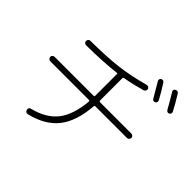

<svg xmlns="http://www.w3.org/2000/svg" viewBox="-194 -1093 1387 1387"><g transform="rotate(45 500.0 -399.0)"><path d="M746.1 -819.3Q753.9 -823.2 761.7 -821.3Q769.5 -819.3 775.4 -810.5Q809.6 -757.8 841.8 -698.2Q845.7 -690.4 843.8 -682.1Q841.8 -673.8 834 -669.9Q816.4 -661.1 805.7 -677.7Q778.3 -724.6 739.3 -791Q734.4 -797.9 736.8 -806.6Q739.3 -815.4 746.1 -819.3ZM904.3 -829.1Q941.4 -769.5 971.7 -711.9Q975.6 -704.1 973.6 -696.3Q971.7 -688.5 963.9 -683.6Q946.3 -674.8 934.6 -693.4Q901.4 -752.9 867.2 -808.6Q856.4 -825.2 874 -836.9Q881.8 -840.8 890.6 -838.9Q899.4 -836.9 904.3 -829.1ZM87.9 -342.8Q79.1 -342.8 72.3 -350.1Q65.4 -357.4 65.4 -366.2Q65.4 -375 72.3 -381.3Q79.1 -387.7 87.9 -387.7H485.4Q494.1 -387.7 494.1 -397.5V-417V-617.2Q494.1 -626 486.3 -624Q374 -609.4 189.5 -607.4Q180.7 -607.4 173.8 -613.8Q167 -620.1 167 -628.9Q167 -637.7 172.9 -645Q178.7 -652.3 188.5 -652.3Q349.6 -653.3 459.5 -666Q569.3 -678.7 701.2 -714.8Q710 -716.8 718.3 -712.4Q726.6 -708 729 -699.2Q731.4 -690.4 726.1 -681.6Q720.7 -672.9 711.9 -670.9Q626 -646.5 550.8 -633.8Q543 -631.8 543 -624V-417V-397.5Q543 -388.7 550.8 -387.7H872.1Q880.9 -387.7 887.7 -381.3Q894.5 -375 894.5 -366.2Q894.5 -357.4 887.7 -350.1Q880.9 -342.8 872.1 -342.8H548.8Q540 -342.8 540 -335Q527.3 -170.9 457 -81.5Q386.7 7.8 245.1 42Q223.6 46.9 216.8 25.4Q211.9 2.9 233.4 -2Q357.4 -33.2 418 -111.3Q478.5 -189.5 491.2 -334Q491.2 -342.8 483.4 -342.8Z"/></g></svg>

Font: Rounded Mgen+ 1mn light
Style: Regular
Weight: 200
Designer: [Source Han Sans]
Ryoko NISHIZUKA  (kana & ideographs); Paul D. Hunt (Latin, Greek & Cyrillic); Wenlong ZHANG  (bopomofo
Version: Version 1.059.20150602